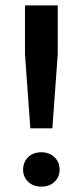

<svg xmlns="http://www.w3.org/2000/svg" viewBox="-20 -688 308 715"><path d="M93 -210 73 -486V-668H195V-486L175 -210ZM134 7Q103 7 84.5 -11.5Q66 -30 66 -56Q66 -84 84.5 -102.5Q103 -121 134 -121Q164 -121 183 -102.5Q202 -84 202 -56Q202 -30 183.5 -11.5Q165 7 134 7Z"/></svg>

Font: Gantari SemiBold
Style: Regular
Weight: 600
Designer: Anugrah Pasau
Foundry: Lafontype
Version: Version 1.000; ttfautohint (v1.8.3)